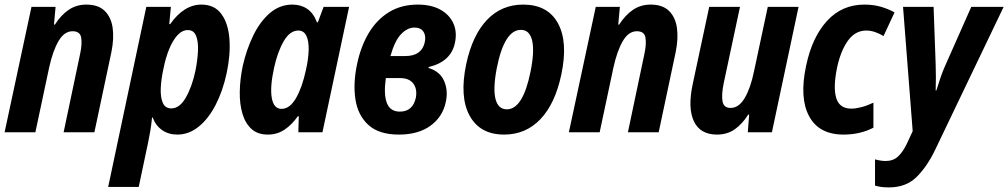

<svg xmlns="http://www.w3.org/2000/svg" viewBox="-22 -576 4390 836"><path d="M-2 0 115 -546H220L213 -469H217Q244 -511 277.5 -533.5Q311 -556 354 -556Q406 -556 434 -528.5Q462 -501 468.5 -454.5Q475 -408 463 -349L389 0H255L327 -342Q336 -384 331.5 -412Q327 -440 294 -440Q258 -440 233 -397.5Q208 -355 192 -282L132 0Z M449 238 615 -546H722L715 -471H719Q779 -556 855 -556Q912 -556 942 -515Q972 -474 977 -406Q982 -338 965 -258Q948 -179 916.5 -118.5Q885 -58 842.5 -24Q800 10 750 10Q712 10 684 -9.5Q656 -29 643 -64H640Q637 -33 632.5 -6Q628 21 623 44L582 238ZM724 -104Q760 -104 787 -151Q814 -198 829 -268Q838 -313 840 -353.5Q842 -394 832 -419.5Q822 -445 796 -445Q771 -445 750.5 -422.5Q730 -400 714.5 -362Q699 -324 690 -278Q680 -233 678 -193.5Q676 -154 686.5 -129Q697 -104 724 -104Z M1144 10Q1100 10 1073 -14.5Q1046 -39 1033.5 -81.5Q1021 -124 1022 -177.5Q1023 -231 1035 -289Q1051 -360 1080.5 -421Q1110 -482 1153 -519Q1196 -556 1251 -556Q1288 -556 1315.5 -537.5Q1343 -519 1358 -479H1362L1387 -546H1498L1382 0H1277L1279 -70H1275Q1249 -33 1217 -11.5Q1185 10 1144 10ZM1204 -102Q1240 -102 1267 -149Q1294 -196 1310 -271Q1321 -319 1322 -358Q1323 -397 1312 -420Q1301 -443 1277 -443Q1240 -443 1213 -396Q1186 -349 1171 -279Q1153 -196 1161.5 -149Q1170 -102 1204 -102Z M1715 10Q1628 10 1582 -32Q1536 -74 1525.5 -144Q1515 -214 1533 -298Q1549 -374 1583.5 -432Q1618 -490 1671.5 -523Q1725 -556 1797 -556Q1855 -556 1894.5 -534.5Q1934 -513 1951.5 -475.5Q1969 -438 1959 -390Q1942 -307 1844 -284V-280Q1894 -265 1912 -223Q1930 -181 1919 -132Q1906 -68 1853 -29Q1800 10 1715 10ZM1783 -456Q1752 -456 1724.5 -427.5Q1697 -399 1678 -332H1743Q1813 -332 1827 -390Q1834 -419 1822 -437.5Q1810 -456 1783 -456ZM1719 -90Q1776 -90 1789 -152Q1795 -190 1777 -213Q1759 -236 1720 -236H1658Q1648 -165 1662.5 -127.5Q1677 -90 1719 -90Z M2173 10Q2068 10 2023 -72Q1978 -154 2008 -297Q2035 -423 2098.5 -489.5Q2162 -556 2256 -556Q2363 -556 2407.5 -474.5Q2452 -393 2422 -251Q2395 -124 2331 -57Q2267 10 2173 10ZM2185 -100Q2255 -100 2288 -264Q2306 -353 2295 -399.5Q2284 -446 2246 -446Q2174 -446 2141 -279Q2124 -190 2135.5 -145Q2147 -100 2185 -100Z M2455 0 2572 -546H2677L2670 -469H2674Q2701 -511 2734.5 -533.5Q2768 -556 2811 -556Q2863 -556 2891 -528.5Q2919 -501 2925.5 -454.5Q2932 -408 2920 -349L2846 0H2712L2784 -342Q2793 -384 2788.5 -412Q2784 -440 2751 -440Q2715 -440 2690 -397.5Q2665 -355 2649 -282L2589 0Z M3100 10Q3027 10 2999.5 -47.5Q2972 -105 2994 -209L3066 -546H3200L3129 -213Q3119 -164 3124 -135Q3129 -106 3159 -106Q3195 -106 3220.5 -149Q3246 -192 3261 -265L3321 -546H3455L3339 0H3234L3240 -77H3236Q3209 -35 3176.5 -12.5Q3144 10 3100 10Z M3651 10Q3544 10 3501 -70Q3458 -150 3488 -290Q3514 -414 3579 -485Q3644 -556 3742 -556Q3780 -556 3812 -547Q3844 -538 3873 -522L3825 -419Q3807 -430 3788 -436.5Q3769 -443 3750 -443Q3702 -443 3670.5 -399.5Q3639 -356 3623 -283Q3605 -196 3619 -149.5Q3633 -103 3685 -103Q3704 -103 3729 -109.5Q3754 -116 3781 -129V-20Q3723 10 3651 10Z M3848 240Q3812 240 3788 232V118Q3814 125 3834 125Q3867 125 3888 105.5Q3909 86 3926 51L3952 -5L3910 -546H4043L4052 -297Q4053 -269 4053 -238.5Q4053 -208 4052 -182H4055Q4063 -208 4073 -237.5Q4083 -267 4094 -291L4207 -546H4348L4049 78Q4013 152 3967.5 196Q3922 240 3848 240Z"/></svg>

Font: Noto Sans Condensed
Style: Bold Italic
Weight: 700
Width: 3
Italic angle: -12°
Designer: Monotype Design Team
Foundry: Monotype Imaging Inc.
Version: Version 2.013; ttfautohint (v1.8.4.7-5d5b)